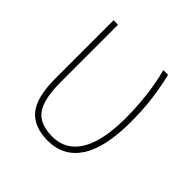

<svg xmlns="http://www.w3.org/2000/svg" viewBox="-147 -651 784 784"><g transform="rotate(45 245.5 -259.0)"><path d="M235 10Q154 10 115.5 -37Q77 -84 77 -194V-528H103V-196Q103 -99 133 -57Q163 -15 236 -15Q314 -15 354.5 -82.5Q395 -150 395 -282Q395 -340 388 -403Q381 -466 365 -528H392Q407 -466 414 -407.5Q421 -349 421 -285Q421 -136 373 -63Q325 10 235 10Z"/></g></svg>

Font: Noto Sans SemiCondensed Thin
Style: Regular
Weight: 100
Width: 4
Designer: Monotype Design Team
Foundry: Monotype Imaging Inc.
Version: Version 2.013; ttfautohint (v1.8.4.7-5d5b)